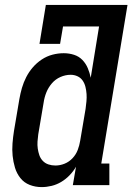

<svg xmlns="http://www.w3.org/2000/svg" viewBox="-20 -755 540 783"><path d="M150 8Q124 8 101 -1Q78 -10 63 -29Q48 -48 41 -71.5Q34 -95 31.5 -119.5Q29 -144 31 -170Q33 -196 37 -221L59 -351Q63 -374 69.5 -396.5Q76 -419 87 -440.5Q98 -462 114 -480.5Q130 -499 150.5 -512.5Q171 -526 194 -532Q217 -538 240 -538Q262 -538 282 -531.5Q302 -525 316 -510.5Q330 -496 338 -477Q346 -458 350 -438L384 -647H237L225 -576H141L167 -735H500L393 -88H426V0H277L290 -75Q279 -56 263.5 -40Q248 -24 229.5 -13Q211 -2 190.5 3Q170 8 150 8ZM206 -80Q225 -80 243.5 -87.5Q262 -95 276 -110Q290 -125 297 -143.5Q304 -162 307 -181L329 -311Q331 -326 332.5 -341.5Q334 -357 333 -371.5Q332 -386 328.5 -400.5Q325 -415 317 -426.5Q309 -438 296 -444Q283 -450 268 -450Q247 -450 226.5 -441Q206 -432 191.5 -415Q177 -398 169 -378Q161 -358 158 -337L136 -207Q134 -193 133 -178Q132 -163 134 -149Q136 -135 140.5 -122Q145 -109 154.5 -99Q164 -89 177.5 -84.5Q191 -80 206 -80Z"/></svg>

Font: Iosevka Slab Semibold Oblique
Style: Regular
Weight: 600
Italic angle: -9°
Monospace: yes
Designer: Belleve Invis
Foundry: Belleve Invis
Version: Version 11.1.1; ttfautohint (v1.8.3)